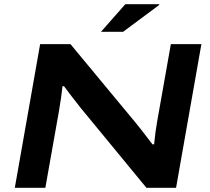

<svg xmlns="http://www.w3.org/2000/svg" viewBox="-20 -898 1005 918"><path d="M462.9 -746.1 579.1 -877.9H740.2L742.2 -875L568.8 -746.1ZM50.8 0 171.9 -687H316.9L627 -313Q647.9 -288.1 709 -208H716.8Q723.1 -271.5 731 -314.9L796.9 -687H942.9L821.8 0H680.2L369.1 -377.9Q317.9 -442.4 286.1 -485.8H278.8Q273.9 -436 261.2 -362.8L196.8 0Z"/></svg>

Font: Archivo Expanded SemiBold
Style: Italic
Weight: 600
Width: 7
Italic angle: -10°
Designer: Hector Gatti
Foundry: Omnibus-Type
Version: Version 2.001